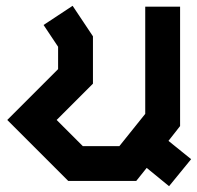

<svg xmlns="http://www.w3.org/2000/svg" viewBox="-20 -503 678 661"><path d="M230 -483 300 -378V-215L175 -90L265 0H391L480 -111V-480H600V-69L560 -18L638 45L562 138L485 75L449 120H215L5 -90L180 -265V-342L130 -417Z"/></svg>

Font: SOV_raksil
Style: Book
Weight: 400
Version: Version 1.00